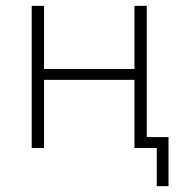

<svg xmlns="http://www.w3.org/2000/svg" viewBox="-20 -504 628 654"><path d="M514 130V0H438V-232H130V0H88V-484H130V-269H438V-484H480V-37H554V130Z"/></svg>

Font: Nunito Sans ExtraLight
Style: Regular
Weight: 200
Designer: Vernon Adams
Foundry: Vernon Adams
Version: Version 3.006; ttfautohint (v1.8.3)